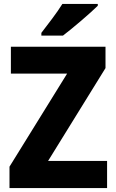

<svg xmlns="http://www.w3.org/2000/svg" viewBox="-20 -950 586 970"><path d="M474 -921V-930H295C268 -886 222 -827 189 -784V-770H298C349 -809 437 -884 474 -921ZM521 0V-137H223L513 -606V-714H35V-578H319L28 -108V0Z"/></svg>

Font: Noto Sans Lao SemiCondensed ExtraBold
Style: Regular
Weight: 800
Width: 4
Designer: Monotype Design Team
Foundry: Monotype Imaging Inc.
Version: Version 2.003